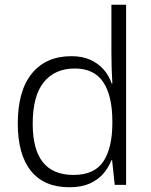

<svg xmlns="http://www.w3.org/2000/svg" viewBox="-20 -780 636 810"><path d="M273 10Q166 10 110.5 -59Q55 -128 55 -259Q55 -397 114.5 -470Q174 -543 281 -543Q327 -543 360.5 -528Q394 -513 417 -487Q440 -461 451 -428H454Q452 -460 451 -493Q450 -526 450 -558V-760H512V0H464L453 -104H450Q438 -73 415.5 -47Q393 -21 358 -5.5Q323 10 273 10ZM290 -42Q379 -42 416.5 -99.5Q454 -157 454 -262V-268Q454 -376 415.5 -433.5Q377 -491 296 -491Q211 -491 164.5 -433Q118 -375 118 -258Q118 -149 161 -95.5Q204 -42 290 -42Z"/></svg>

Font: Noto Sans Hebrew Thin Light
Style: Regular
Weight: 300
Version: Version 3.001